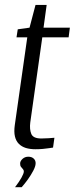

<svg xmlns="http://www.w3.org/2000/svg" viewBox="-20 -608 305 784"><path d="M124.6 1.4Q102.7 1.4 85.6 -3.8Q68.5 -9.1 57 -20.6Q45.4 -32.1 41 -50.8Q36.5 -69.4 40.4 -97.2L91.4 -455.6H47.4L52.5 -488.3L100.6 -495L125 -587.8H170.5L157.8 -495H265.3L260.2 -455.6H152.7L103.6 -107.8Q100.1 -80 107.8 -61.2Q115.5 -42.5 148.8 -42.5Q162.2 -42.5 178.7 -43.6Q195.1 -44.7 202.2 -45.5L196.6 -5.4Q191.6 -4.7 180.6 -3Q169.6 -1.3 155 0.1Q140.4 1.4 124.6 1.4ZM41.5 156.3Q58.7 133.7 67.8 117.2Q77 100.7 77.3 92.3Q77.5 86.4 73.6 82.6Q69.7 78.7 65.7 73.3Q61.7 67.8 62.2 58.5Q62.8 49.1 72.3 40.5Q81.9 31.9 95.6 31.9Q109.7 31.9 118 39.9Q126.3 47.9 125.4 60.5Q124.8 72 115.8 89.1Q106.8 106.3 94.2 124Q81.6 141.7 68.6 156.3Z"/></svg>

Font: Alumni Sans Thin
Style: Italic
Weight: 100
Italic angle: -8°
Designer: Robert E. Leuschke
Foundry: Robert E. Leuschke
Version: Version 1.016